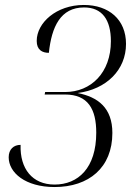

<svg xmlns="http://www.w3.org/2000/svg" viewBox="-20 -744 537 774"><path d="M200 10C338 10 433 -68 433 -208C433 -310 374 -353 293 -369C409 -384 488 -462 488 -567C488 -665 419 -724 318 -724C207 -724 128 -652 128 -579C128 -543 150 -531 177 -531C188 -636 224 -714 319 -714C392 -714 427 -664 427 -578C427 -451 347 -373 242 -373H162L160 -363H242C335 -363 368 -304 368 -209C368 -67 295 0 200 0C110 0 60 -64 63 -160C35 -160 15 -142 15 -110C15 -48 82 10 200 10Z"/></svg>

Font: Noto Serif Display Condensed Light
Style: Italic
Weight: 300
Width: 3
Italic angle: -12°
Designer: Monotype Design Team
Foundry: Monotype Imaging Inc.
Version: Version 2.009